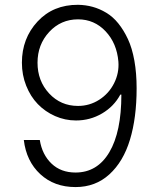

<svg xmlns="http://www.w3.org/2000/svg" viewBox="-20 -757 649 787"><path d="M299.8 -737.3Q331.1 -736.8 359.6 -729Q388.2 -721.2 415.5 -704.8Q442.9 -688.5 465.1 -660.9Q487.3 -633.3 504.4 -596.7Q521.5 -560.1 530.8 -508.5Q540 -457 540 -395Q540 -274.4 512.7 -184.3Q485.4 -94.2 428.2 -42.2Q371.1 9.8 289.6 9.8Q202.1 9.8 145 -43.2Q87.9 -96.2 77.6 -183.1H143.1Q152.8 -123 191.2 -86.4Q229.5 -49.8 289.6 -49.8Q378.9 -49.8 428.2 -133.1Q477.5 -216.3 477.5 -369.1H473.1Q447.3 -320.8 398.4 -292Q349.6 -263.2 291.5 -263.2Q246.6 -263.2 205.8 -281.2Q165 -299.3 135 -330.3Q105 -361.3 87.4 -405.5Q69.8 -449.7 69.8 -500Q69.8 -599.6 133.8 -668.7Q197.8 -737.8 299.8 -737.3ZM299.8 -677.7Q229.5 -677.7 181.6 -626Q133.8 -574.2 133.8 -500Q133.8 -425.3 181.4 -374Q229 -322.8 299.8 -322.8Q347.2 -322.8 386.7 -348.1Q426.3 -373.5 447.5 -415.5Q468.8 -457.5 465.3 -504.4Q459 -579.6 412.8 -628.7Q366.7 -677.7 299.8 -677.7Z"/></svg>

Font: Interop Light
Style: Regular
Weight: 300
Designer: Rasmus Andersson, Google, Jang Haemin
Foundry: jhaemin
Version: Version 1.007